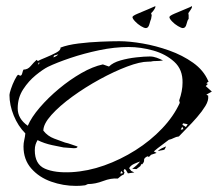

<svg xmlns="http://www.w3.org/2000/svg" viewBox="-20 -602 714 629"><path d="M229 7Q187 7 147.5 -7Q108 -21 82.5 -50Q57 -79 57 -122Q57 -133 59.5 -143.5Q62 -154 63 -165Q39 -189 25 -223.5Q11 -258 11 -291Q11 -296 16 -311Q21 -326 28 -340Q35 -354 39 -357H40L46 -354Q51 -354 53 -362.5Q55 -371 57 -374Q71 -374 80.5 -385.5Q90 -397 100 -406L104 -402Q111 -406 129.5 -413.5Q148 -421 164 -429.5Q180 -438 178 -446Q201 -455 237 -459.5Q273 -464 310 -465.5Q347 -467 371 -467Q404 -467 447.5 -459.5Q491 -452 534.5 -436.5Q578 -421 612.5 -396.5Q647 -372 662 -337L664 -336L656 -329L661 -327L654 -320L674 -302L656 -292L663 -288H662Q664 -273 653 -255Q642 -237 625.5 -218Q609 -199 592.5 -182.5Q576 -166 566 -155Q557 -154 549.5 -150Q542 -146 533 -144L496 -116L484 -106L493 -101L475 -95L468 -88L463 -90Q451 -84 452 -77.5Q453 -71 445 -63L443 -65L440 -58L427 -48L413 -49Q429 -60 439 -73Q430 -70 419 -65Q408 -60 403 -51L410 -42L420 -37L399 -34L392 -46L387 -48L385 -42L388 -37L385 -30Q379 -28 375 -24.5Q371 -21 366 -17Q344 -19 318 -9Q292 1 268 1L259 5Q252 6 244.5 6.5Q237 7 229 7ZM215 -38Q268 -41 321.5 -60Q375 -79 424 -110Q473 -141 511 -181Q549 -221 569 -265L567 -273Q578 -304 578 -331Q579 -374 551 -399.5Q523 -425 482 -436.5Q441 -448 401 -448Q355 -448 305 -437.5Q255 -427 210.5 -412Q166 -397 137 -383Q121 -375 97.5 -356Q74 -337 56 -309.5Q38 -282 38 -247Q38 -213 71 -190Q83 -218 110.5 -250Q138 -282 173.5 -311.5Q209 -341 246.5 -362.5Q284 -384 317 -391L337 -384Q350 -397 374.5 -404Q399 -411 426 -414Q453 -417 471 -417Q482 -417 493 -413Q504 -409 514 -404Q508 -403 502 -402.5Q496 -402 489 -402Q480 -402 478 -401Q476 -400 465 -400Q439 -400 396.5 -384Q354 -368 306.5 -342Q259 -316 217 -285.5Q175 -255 148.5 -225.5Q122 -196 122 -174Q136 -156 157.5 -148Q179 -140 193 -135Q203 -133 213.5 -129Q224 -125 234 -122Q234 -116 221 -116.5Q208 -117 188 -119Q177 -121 151 -126.5Q125 -132 103 -143Q99 -136 96.5 -128.5Q94 -121 94 -110Q94 -64 127 -49.5Q160 -35 215 -38ZM155 -414Q166 -418 171 -424L157 -420ZM104 -390 109 -394 108 -399Q107 -397 106 -394.5Q105 -392 104 -390ZM589 -186 595 -195 580 -198 578 -195V-193ZM572 -177 581 -179 577 -187ZM499 -107 498 -108Q503 -113 509.5 -116Q516 -119 523 -122H524L519 -112Q514 -110 509 -109.5Q504 -109 499 -107ZM375 -33 383 -35 377 -42 375 -36ZM458 -510Q452 -510 441.5 -516.5Q431 -523 422.5 -532Q414 -541 414 -546Q414 -550 430.5 -557Q447 -564 465 -571.5Q483 -579 489 -582V-580Q489 -576 484 -569Q479 -562 475 -559L477 -552L475 -540Q473 -536 469.5 -523Q466 -510 458 -510ZM579 -510Q574 -510 563 -516.5Q552 -523 543.5 -532Q535 -541 535 -546Q535 -550 551 -557Q567 -564 585.5 -571.5Q604 -579 609 -582V-580Q609 -576 604 -569Q599 -562 597 -559L598 -552V-540Q594 -536 591 -523Q588 -510 579 -510Z"/></svg>

Font: Kolker Brush
Style: Regular
Weight: 400
Designer: Robert E. Leuschke
Foundry: Robert E. Leuschke
Version: Version 1.010; ttfautohint (v1.8.3)